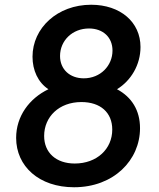

<svg xmlns="http://www.w3.org/2000/svg" viewBox="-20 -777 672 809"><path d="M292 12C459 12 570 -102 570 -237C570 -312 535 -368 473 -401C532 -437 572 -504 572 -579C572 -684 487 -757 364 -757C222 -757 117 -659 117 -538C117 -481 140 -430 184 -401C103 -362 48 -287 48 -196C48 -76 145 12 292 12ZM166 -204C166 -285 229 -347 323 -347C403 -347 453 -303 453 -231C453 -149 388 -88 295 -88C216 -88 166 -134 166 -204ZM233 -541C233 -606 285 -657 355 -657C414 -657 454 -620 454 -564C454 -500 403 -447 333 -447C274 -447 233 -485 233 -541Z"/></svg>

Font: Mluvka SemiBold
Style: Italic
Weight: 600
Italic angle: -8°
Designer: Modified by Jiří Krblich, Original typeface by Gumpita Rahayu
Foundry: Gumpita Rahayu & Jiří Krblich
Version: Version 2.000;Glyphs 3.1.1 (3134)